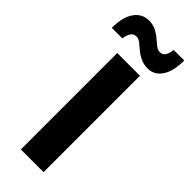

<svg xmlns="http://www.w3.org/2000/svg" viewBox="-348 -978 1004 1004"><g transform="rotate(45 154.5 -475.5)"><path d="M73.5 0Q73.5 -57.5 73.5 -111.5Q73.5 -165.5 73.5 -232.5V-474.5Q73.5 -543.5 73.5 -599Q73.5 -654.5 73.5 -713H241.5Q241.5 -654.5 241.5 -599Q241.5 -543.5 241.5 -474.5V-232.5Q241.5 -165.5 241.5 -111.5Q241.5 -57.5 241.5 0ZM243 -768Q212 -768 188.5 -779.5Q165 -791 147 -806.5Q129 -822 114 -833.8Q99 -845.5 85 -845.5Q62 -845.5 51.5 -827.8Q41 -810 38 -786H-40Q-40 -865.5 -9.8 -908.2Q20.5 -951 71 -951Q101.5 -951 124.2 -939.2Q147 -927.5 164.5 -912Q182 -896.5 197 -885Q212 -873.5 227 -873.5Q249.5 -873.5 259 -891.2Q268.5 -909 271 -933H349Q349 -853.5 320.2 -810.8Q291.5 -768 243 -768Z"/></g></svg>

Font: Commissioner Thin
Style: Bold
Weight: 700
Version: Version 1.001;gftools[0.9.23]